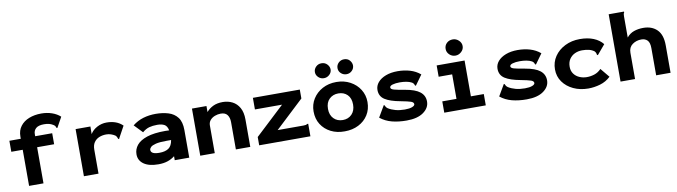

<svg xmlns="http://www.w3.org/2000/svg" viewBox="-35 -1287 6669 1890"><g transform="rotate(-10 3300.0 -342.0)"><path d="M144 -361H30V-471H144V-493Q144 -554 176 -596Q208 -638 262.5 -659.5Q317 -681 385 -681Q442 -681 491 -664Q540 -647 574 -616L522 -522L517 -513L508 -517Q506 -526 502 -533Q498 -540 484 -549Q463 -562 442 -567Q421 -572 393 -572Q338 -572 313 -550Q288 -528 288 -493V-471H458V-361H288V0H144Z M692 -471H840L839 -395Q862 -434 907 -458Q952 -482 1002 -482Q1103 -482 1163 -423L1100 -308L1097 -300L1088 -304Q1084 -312 1081.5 -320.5Q1079 -329 1067 -340Q1048 -352 1026 -359.5Q1004 -367 979 -367Q941 -367 909 -354Q877 -341 857.5 -313Q838 -285 838 -240V0H692Z M1436 12Q1342 12 1290.5 -24Q1239 -60 1239 -122Q1239 -173 1271.5 -213Q1304 -253 1374 -276.5Q1444 -300 1558 -300Q1564 -300 1574.5 -299.5Q1585 -299 1597 -299Q1588 -344 1560.5 -358.5Q1533 -373 1490 -373Q1444 -373 1409.5 -363.5Q1375 -354 1341 -325L1261 -408Q1310 -447 1368.5 -464.5Q1427 -482 1494 -482Q1562 -482 1619.5 -464.5Q1677 -447 1711 -402.5Q1745 -358 1745 -276V0H1600V-40Q1567 -14 1527 -1Q1487 12 1436 12ZM1380 -141Q1380 -98 1464 -98Q1523 -98 1556.5 -121Q1590 -144 1599 -202Q1587 -202 1575 -202Q1563 -202 1555 -202Q1483 -202 1445.5 -192.5Q1408 -183 1394 -169Q1380 -155 1380 -141Z M1855 0V-471H2000V-411Q2027 -443 2067 -462.5Q2107 -482 2164 -482Q2216 -482 2259.5 -460Q2303 -438 2329 -392Q2355 -346 2355 -274V0H2211V-272Q2211 -318 2190.5 -345.5Q2170 -373 2125 -373Q2095 -373 2066 -362Q2037 -351 2018.5 -329.5Q2000 -308 2000 -276V0Z M2444 -83 2735 -355H2464V-471H2933V-382L2649 -116H2908Q2925 -116 2932 -118Q2939 -120 2945 -125H2956V0H2444Z M3299 11Q3221 12 3160 -19Q3099 -50 3064 -105.5Q3029 -161 3029 -235Q3029 -304 3064 -360Q3099 -416 3160 -449Q3221 -482 3299 -482Q3376 -482 3437 -449Q3498 -416 3533 -360Q3568 -304 3568 -235Q3568 -162 3533 -106.5Q3498 -51 3437 -20Q3376 11 3299 11ZM3299 -102Q3354 -102 3389 -138Q3424 -174 3424 -235Q3424 -299 3389 -333.5Q3354 -368 3299 -368Q3245 -368 3209 -333.5Q3173 -299 3173 -235Q3173 -174 3208 -138Q3243 -102 3299 -102ZM3187 -540Q3155 -540 3132 -562Q3109 -584 3109 -614Q3109 -644 3131.5 -666.5Q3154 -689 3187 -689Q3222 -689 3244 -665.5Q3266 -642 3266 -614Q3266 -584 3242.5 -562Q3219 -540 3187 -540ZM3413 -540Q3381 -540 3358 -561.5Q3335 -583 3335 -614Q3335 -645 3357.5 -667Q3380 -689 3413 -689Q3449 -689 3469.5 -665Q3490 -641 3490 -614Q3490 -584 3467.5 -562Q3445 -540 3413 -540Z M3917 12Q3836 12 3770.5 -5Q3705 -22 3654 -63L3716 -169L3721 -177L3729 -172Q3732 -164 3736 -157Q3740 -150 3753 -140Q3785 -120 3826 -109Q3867 -98 3918 -98Q3965 -98 3991.5 -108.5Q4018 -119 4018 -134Q4018 -153 3990.5 -162.5Q3963 -172 3889 -186Q3789 -204 3737 -237Q3685 -270 3685 -334Q3685 -376 3713.5 -409.5Q3742 -443 3793 -462.5Q3844 -482 3911 -482Q3977 -482 4034.5 -465Q4092 -448 4137 -410L4070 -317L4064 -309L4056 -316Q4054 -323 4050.5 -329.5Q4047 -336 4034 -346Q4010 -359 3979 -364.5Q3948 -370 3914 -370Q3871 -370 3842 -361.5Q3813 -353 3813 -336Q3813 -319 3846 -310Q3879 -301 3952 -289Q4053 -272 4099.5 -235Q4146 -198 4146 -138Q4146 -75 4086 -31.5Q4026 12 3917 12Z M4294 0V-113H4436V-358H4301V-471H4580V-113H4709V0ZM4501 -534Q4466 -534 4441 -558Q4416 -582 4416 -615Q4416 -650 4440 -673Q4464 -696 4501 -696Q4534 -696 4560 -672Q4586 -648 4586 -615Q4586 -582 4560 -558Q4534 -534 4501 -534Z M5117 12Q5036 12 4970.5 -5Q4905 -22 4854 -63L4916 -169L4921 -177L4929 -172Q4932 -164 4936 -157Q4940 -150 4953 -140Q4985 -120 5026 -109Q5067 -98 5118 -98Q5165 -98 5191.5 -108.5Q5218 -119 5218 -134Q5218 -153 5190.5 -162.5Q5163 -172 5089 -186Q4989 -204 4937 -237Q4885 -270 4885 -334Q4885 -376 4913.5 -409.5Q4942 -443 4993 -462.5Q5044 -482 5111 -482Q5177 -482 5234.5 -465Q5292 -448 5337 -410L5270 -317L5264 -309L5256 -316Q5254 -323 5250.5 -329.5Q5247 -336 5234 -346Q5210 -359 5179 -364.5Q5148 -370 5114 -370Q5071 -370 5042 -361.5Q5013 -353 5013 -336Q5013 -319 5046 -310Q5079 -301 5152 -289Q5253 -272 5299.5 -235Q5346 -198 5346 -138Q5346 -75 5286 -31.5Q5226 12 5117 12Z M5733 12Q5651 12 5585 -19Q5519 -50 5480 -104.5Q5441 -159 5441 -230Q5441 -302 5479.5 -359Q5518 -416 5584.5 -449Q5651 -482 5733 -482Q5811 -482 5869 -458.5Q5927 -435 5962 -391L5887 -302L5881 -295L5873 -301Q5872 -309 5869.5 -317Q5867 -325 5857 -337Q5833 -355 5803 -362Q5773 -369 5736 -369Q5697 -369 5663.5 -353.5Q5630 -338 5609 -307Q5588 -276 5588 -230Q5588 -189 5609 -160Q5630 -131 5664.5 -116Q5699 -101 5738 -101Q5776 -101 5813.5 -113Q5851 -125 5882 -157L5957 -66Q5912 -23 5852 -5.5Q5792 12 5733 12Z M6056 -673H6209V-663Q6204 -657 6202.5 -649.5Q6201 -642 6201 -626V-415Q6231 -452 6273.5 -467Q6316 -482 6367 -482Q6453 -482 6504.5 -431Q6556 -380 6556 -274V0H6412V-272Q6412 -327 6389.5 -350Q6367 -373 6329 -373Q6278 -373 6239.5 -345Q6201 -317 6201 -263V0H6056Z"/></g></svg>

Font: Inconsolata Expanded Black
Style: Regular
Weight: 900
Width: 7
Monospace: yes
Designer: Raph Levien, Cyreal, Brenton Simpson
Foundry: Raph Levien, Cyreal, Google
Version: Version 3.001; ttfautohint (v1.8.2.53-6de2)